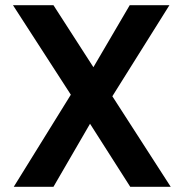

<svg xmlns="http://www.w3.org/2000/svg" viewBox="-20 -720 708 740"><path d="M33 0 253 -355 30 -700H186L340 -461L480 -700H633L413 -349L638 0H482L327 -243L186 0Z"/></svg>

Font: DM Sans 24pt
Style: Bold
Weight: 700
Designer: Colophon Foundry, Jonny Pinhorn
Foundry: Colophon Foundry
Version: Version 4.004;gftools[0.9.30]